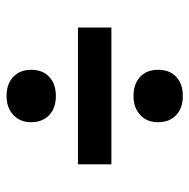

<svg xmlns="http://www.w3.org/2000/svg" viewBox="-16 -673 578 586"><g transform="rotate(90 273.0 -380.0)"><path d="M64 -329V-431H481.5V-329ZM273 -111Q236.5 -111 214.8 -131.2Q193 -151.5 193 -186Q193 -221 214.5 -241.2Q236 -261.5 273 -261.5Q310 -261.5 331.5 -241Q353 -220.5 353 -186Q353 -152.5 331 -131.8Q309 -111 273 -111ZM273 -498.5Q236.5 -498.5 214.8 -518.5Q193 -538.5 193 -573.5Q193 -608.5 214.5 -628.8Q236 -649 273 -649Q310 -649 331.5 -628.5Q353 -608 353 -573.5Q353 -539.5 331 -519Q309 -498.5 273 -498.5Z"/></g></svg>

Font: Encode Sans Condensed Thin SemiBold
Style: Regular
Weight: 600
Version: Version 3.002